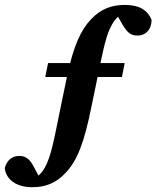

<svg xmlns="http://www.w3.org/2000/svg" viewBox="-46 -666 644 790"><path d="M140.3 -349.3H455.7L467.1 -406.5H151.8L140.3 -349.3ZM86.4 104.3C137.3 104.3 183.4 89.6 223.9 45C272.6 -4.7 301.1 -82.4 330.6 -228.7L358 -361.2C380.4 -468.6 390.9 -523.6 415 -565.5C430.7 -593.7 451.8 -610.3 481.1 -620.8V-626.1L428.2 -617.3L459.6 -562.5C479.4 -529.2 494.1 -519.7 520.5 -519.7C551.9 -519.7 576.7 -542 577.8 -583.1C562.1 -624.8 526.5 -645.7 468.2 -645.7C415.8 -645.7 369.7 -631 328.3 -586.4C286 -542.1 256.6 -475.8 231.1 -358.3L201.1 -212.7C174.9 -84.5 163.7 -21.4 138.1 24.2C122.4 52.3 101.3 68.9 72 79.5V85.3L119.5 70.1L91.3 17.1C74.5 -14.4 56.9 -24.5 33 -24.5C3.8 -24.5 -18.1 -6.5 -26.4 25.9C-20.7 74.9 23.8 104.3 86.4 104.3Z"/></svg>

Font: Source Serif 4 Variable
Style: Italic
Weight: 400
Italic angle: -12°
Designer: Frank Grießhammer
Foundry: Adobe Systems Incorporated
Version: Version 4.004;hotconv 1.0.116;makeotfexe 2.5.65601